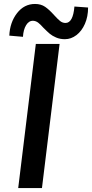

<svg xmlns="http://www.w3.org/2000/svg" viewBox="-20 -950 465 970"><path d="M281 -728 192 0H72L161 -728ZM199 -810Q185 -826 173.5 -835Q162 -844 148 -845Q126 -846 112 -823Q98 -800 96 -764L27 -770Q30 -837 66 -883.5Q102 -930 157 -930Q187 -930 208 -915.5Q229 -901 253 -874Q272 -853 284 -843.5Q296 -834 311 -834Q349 -834 356 -917L425 -912Q425 -866 409 -829.5Q393 -793 366 -772.5Q339 -752 308 -752Q283 -752 263.5 -760.5Q244 -769 232 -779Q220 -789 199 -810Z"/></svg>

Font: Josefin Sans SemiBold
Style: Italic
Weight: 600
Italic angle: -7°
Designer: Santiago Orozco
Foundry: Typemade
Version: Version 2.000